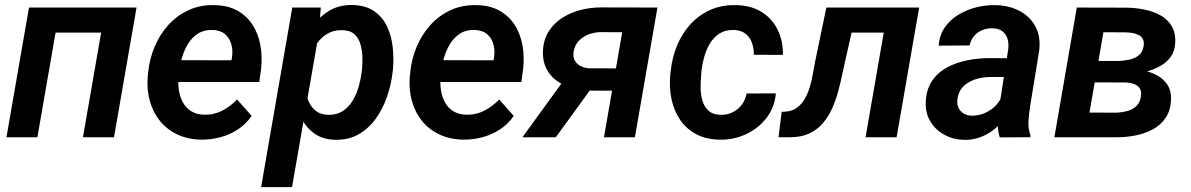

<svg xmlns="http://www.w3.org/2000/svg" viewBox="-20 -559 4850 782"><path d="M441.4 -528.3 423.8 -426.3H172.4L190.4 -528.3ZM224.1 -528.3 132.3 0H6.3L98.1 -528.3ZM536.1 -528.3 444.3 0H317.9L409.7 -528.3Z M799.3 9.8Q745.1 8.8 702.6 -11.2Q660.2 -31.2 631.8 -65.9Q603.5 -100.6 590.6 -146.5Q577.6 -192.4 581.5 -244.6L583.5 -264.6Q588.9 -318.8 609.6 -368.4Q630.4 -418 665.3 -456.8Q700.2 -495.6 747.8 -517.6Q795.4 -539.6 853.5 -538.1Q908.7 -537.1 947.3 -515.4Q985.8 -493.7 1009 -457.3Q1032.2 -420.9 1040.5 -375Q1048.8 -329.1 1043.5 -279.3L1036.1 -225.1H633.8L647.9 -314L922.9 -313.5L924.8 -324.7Q929.2 -353.5 922.1 -378.9Q915 -404.3 896.2 -420.2Q877.4 -436 845.7 -437Q810.5 -438 786.1 -422.1Q761.7 -406.2 745.8 -380.4Q730 -354.5 721.2 -324Q712.4 -293.5 709 -264.6L707 -245.1Q704.6 -217.8 708.7 -190.9Q712.9 -164.1 724.9 -142.1Q736.8 -120.1 758.3 -106.4Q779.8 -92.8 811.5 -91.8Q851.6 -90.8 885 -108.2Q918.5 -125.5 945.8 -153.8L1004.9 -86.9Q982.4 -53.7 949.2 -32Q916 -10.3 877.2 0Q838.4 10.3 799.3 9.8Z M1277.8 -419.4 1169.4 203.1H1043.5L1170.4 -528.3H1286.6ZM1580.1 -272.5 1578.6 -262.2Q1573.2 -214.4 1556.6 -165.8Q1540 -117.2 1511.5 -76.9Q1482.9 -36.6 1441.4 -12.5Q1399.9 11.7 1343.8 10.3Q1294.4 8.8 1261.2 -14.6Q1228 -38.1 1208.7 -75.7Q1189.5 -113.3 1181.6 -157.2Q1173.8 -201.2 1175.8 -243.2L1179.7 -276.4Q1187.5 -321.3 1205.8 -368.2Q1224.1 -415 1253.4 -454.1Q1282.7 -493.2 1323.2 -516.6Q1363.8 -540 1416.5 -538.6Q1470.7 -537.1 1505.1 -512.7Q1539.6 -488.3 1557.4 -449.2Q1575.2 -410.2 1579.8 -363.8Q1584.5 -317.4 1580.1 -272.5ZM1452.6 -262.7 1454.1 -273.4Q1456.5 -296.4 1456.1 -324Q1455.6 -351.6 1448.7 -376.7Q1441.9 -401.9 1424.8 -418.5Q1407.7 -435.1 1376 -436Q1346.2 -437.5 1322.8 -426.5Q1299.3 -415.5 1282.2 -396.2Q1265.1 -377 1254.2 -352.3Q1243.2 -327.6 1238.3 -301.3L1226.1 -219.2Q1224.1 -188 1232.4 -159.2Q1240.7 -130.4 1261.5 -111.3Q1282.2 -92.3 1317.4 -91.3Q1351.6 -90.8 1375.7 -106.4Q1399.9 -122.1 1415.8 -148.2Q1431.6 -174.3 1440.4 -204.6Q1449.2 -234.9 1452.6 -262.7Z M1866.7 9.8Q1812.5 8.8 1770 -11.2Q1727.5 -31.2 1699.2 -65.9Q1670.9 -100.6 1658 -146.5Q1645 -192.4 1648.9 -244.6L1650.9 -264.6Q1656.2 -318.8 1677 -368.4Q1697.8 -418 1732.7 -456.8Q1767.6 -495.6 1815.2 -517.6Q1862.8 -539.6 1920.9 -538.1Q1976.1 -537.1 2014.6 -515.4Q2053.2 -493.7 2076.4 -457.3Q2099.6 -420.9 2107.9 -375Q2116.2 -329.1 2110.8 -279.3L2103.5 -225.1H1701.2L1715.3 -314L1990.2 -313.5L1992.2 -324.7Q1996.6 -353.5 1989.5 -378.9Q1982.4 -404.3 1963.6 -420.2Q1944.8 -436 1913.1 -437Q1877.9 -438 1853.5 -422.1Q1829.1 -406.2 1813.2 -380.4Q1797.4 -354.5 1788.6 -324Q1779.8 -293.5 1776.4 -264.6L1774.4 -245.1Q1772 -217.8 1776.1 -190.9Q1780.3 -164.1 1792.2 -142.1Q1804.2 -120.1 1825.7 -106.4Q1847.2 -92.8 1878.9 -91.8Q1918.9 -90.8 1952.4 -108.2Q1985.8 -125.5 2013.2 -153.8L2072.3 -86.9Q2049.8 -53.7 2016.6 -32Q1983.4 -10.3 1944.6 0Q1905.8 10.3 1866.7 9.8Z M2296.9 -260.7H2433.1L2243.7 0H2107.9ZM2427.2 -528.8 2657.7 -528.3 2565.9 0H2439.9L2514.2 -427.7L2423.8 -428.2Q2399.4 -427.2 2376.5 -418.5Q2353.5 -409.7 2337.2 -392.3Q2320.8 -375 2316.4 -348.6Q2313 -327.6 2321 -312.7Q2329.1 -297.9 2345 -289.8Q2360.8 -281.7 2380.4 -280.8L2534.2 -280.3L2518.1 -189.5L2379.4 -189.9Q2342.8 -190.9 2308.3 -200.9Q2273.9 -210.9 2246.8 -230.7Q2219.7 -250.5 2204.6 -281Q2189.5 -311.5 2191.4 -352.5Q2193.8 -398.4 2215.3 -431.9Q2236.8 -465.3 2270.8 -486.8Q2304.7 -508.3 2345.5 -518.6Q2386.2 -528.8 2427.2 -528.8Z M2915 -91.3Q2942.4 -90.8 2964.4 -101.8Q2986.3 -112.8 3001 -132.3Q3015.6 -151.9 3021 -178.2L3140.1 -178.7Q3134.8 -120.6 3101.3 -77.9Q3067.9 -35.2 3017.6 -12Q2967.3 11.2 2911.1 9.8Q2854.5 8.8 2814.2 -13.2Q2773.9 -35.2 2749.3 -72Q2724.6 -108.9 2714.8 -156.2Q2705.1 -203.6 2710 -254.9L2711.9 -271Q2717.8 -325.7 2738 -374.5Q2758.3 -423.3 2792.5 -460.7Q2826.7 -498 2873.3 -518.8Q2919.9 -539.6 2978.5 -538.1Q3038.1 -537.1 3081.1 -510.7Q3124 -484.4 3146.7 -439.2Q3169.4 -394 3168.9 -335.4L3050.3 -335.9Q3050.8 -361.8 3042.7 -384.5Q3034.7 -407.2 3016.8 -421.4Q2999 -435.5 2969.7 -437Q2935.5 -438 2911.6 -423.1Q2887.7 -408.2 2872.3 -383.1Q2856.9 -357.9 2848.6 -328.6Q2840.3 -299.3 2836.9 -271L2835.9 -255.4Q2833.5 -231 2833.5 -203.1Q2833.5 -175.3 2840.6 -150.1Q2847.7 -125 2865.2 -108.6Q2882.8 -92.3 2915 -91.3Z M3628.9 -528.3 3611.3 -426.3H3359.4L3377 -528.3ZM3723.6 -528.3 3631.8 0H3505.4L3597.2 -528.3ZM3345.7 -528.3H3471.2L3412.1 -264.6Q3404.8 -227.1 3394.5 -189Q3384.3 -150.9 3368.9 -116.7Q3353.5 -82.5 3330.3 -55.9Q3307.1 -29.3 3273.9 -14.4Q3240.7 0.5 3195.3 0H3150.9L3163.6 -103.5L3180.2 -104.5Q3208 -106.4 3226.8 -120.8Q3245.6 -135.3 3258.1 -157Q3270.5 -178.7 3278.1 -204.3Q3285.6 -230 3290.3 -255.6Q3294.9 -281.2 3298.8 -302.7Z M4047.9 -112.3 4086.4 -357.9Q4089.4 -381.3 4083.7 -400.6Q4078.1 -419.9 4063 -431.6Q4047.9 -443.4 4022 -443.8Q3999 -444.3 3979.7 -436Q3960.4 -427.7 3947.3 -412.1Q3934.1 -396.5 3929.2 -374L3803.2 -373Q3806.2 -416 3828.1 -447.5Q3850.1 -479 3883.8 -499.3Q3917.5 -519.5 3957 -529.3Q3996.6 -539.1 4034.7 -538.1Q4088.9 -537.1 4131.3 -515.1Q4173.8 -493.2 4196.3 -452.9Q4218.8 -412.6 4212.9 -355L4175.3 -124.5Q4170.9 -96.2 4168.9 -66.2Q4167 -36.1 4176.8 -8.8L4176.3 0L4051.8 0.5Q4043.5 -26.9 4043.7 -55.7Q4043.9 -84.5 4047.9 -112.3ZM4101.1 -321.8 4088.4 -245.1 4015.6 -245.6Q3993.2 -245.6 3970.5 -240.7Q3947.8 -235.8 3928.2 -225.3Q3908.7 -214.8 3895.5 -197.3Q3882.3 -179.7 3879.4 -154.3Q3877 -134.8 3883.8 -120.1Q3890.6 -105.5 3904.5 -96.9Q3918.5 -88.4 3938 -87.9Q3964.8 -87.4 3990.7 -98.4Q4016.6 -109.4 4035.9 -129.4Q4055.2 -149.4 4062.5 -175.8L4092.3 -119.1Q4081.5 -90.3 4063 -66.4Q4044.4 -42.5 4020 -25.1Q3995.6 -7.8 3967 1.7Q3938.5 11.2 3907.2 10.7Q3863.3 9.8 3826.9 -9.8Q3790.5 -29.3 3769.5 -64Q3748.5 -98.6 3750.5 -144Q3752.9 -195.8 3776.6 -230.2Q3800.3 -264.6 3837.9 -284.7Q3875.5 -304.7 3920.2 -313.5Q3964.8 -322.3 4008.3 -322.3Z M4560.5 -223.1 4393.6 -223.6 4408.2 -311 4535.6 -310.5Q4556.6 -311.5 4578.6 -315.9Q4600.6 -320.3 4617.2 -333Q4633.8 -345.7 4637.7 -370.1Q4640.6 -387.7 4635.3 -398.7Q4629.9 -409.7 4618.9 -415.8Q4607.9 -421.9 4594 -424.3Q4580.1 -426.8 4565.9 -427.2L4474.1 -427.7L4399.9 0H4274.4L4365.7 -528.3L4568.8 -527.8Q4603 -527.3 4638.7 -520.5Q4674.3 -513.7 4703.9 -498Q4733.4 -482.4 4751 -454.8Q4768.6 -427.2 4766.6 -385.3Q4765.1 -351.1 4748.5 -327.9Q4731.9 -304.7 4705.6 -290Q4679.2 -275.4 4648.9 -267.6Q4618.7 -259.8 4589.8 -257.3ZM4525.4 0H4318.4L4382.3 -100.6L4528.3 -100.1Q4550.8 -101.1 4571.5 -106.7Q4592.3 -112.3 4607.4 -126.2Q4622.6 -140.1 4626.5 -164.6Q4630.4 -186.5 4622.3 -199Q4614.3 -211.4 4598.4 -217Q4582.5 -222.7 4563.5 -223.1L4426.8 -223.6L4443.4 -311L4588.9 -310.5L4614.3 -275.9Q4648.9 -272 4680.4 -258.3Q4711.9 -244.6 4731.2 -219Q4750.5 -193.4 4749.5 -154.8Q4748 -108.9 4727.5 -78.9Q4707 -48.8 4674.1 -31.5Q4641.1 -14.2 4602.3 -6.8Q4563.5 0.5 4525.4 0Z"/></svg>

Font: Roboto SemiBold
Style: Italic
Weight: 600
Designer: Christian Robertson
Foundry: Google
Version: Version 3.009; 2024